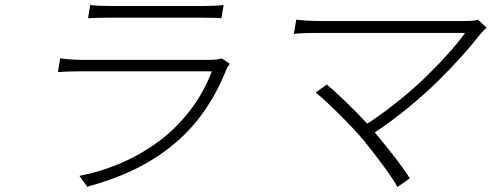

<svg xmlns="http://www.w3.org/2000/svg" viewBox="-20 -719 1971 770"><path d="M869.3 -485.1 901.6 -463.1Q891 -448.9 888.1 -441.1Q849.8 -344.5 794.9 -267.8Q740.1 -191.1 669 -134.1Q598 -77.1 514.7 -37.3Q431.5 2.5 329.9 29.8L298.3 -13.8Q387.1 -30.9 467.7 -66.1Q548.3 -101.2 617.9 -153.1Q687.5 -204.9 742.4 -276.3Q797.2 -347.7 829.5 -432.9H295.8Q253.9 -432.9 212.4 -430L221.2 -485.1Q267.8 -479 303.3 -479H825.3Q853 -479 869.3 -485.1ZM333.1 -646 341.6 -698.9Q373.9 -695 418 -695H799Q846.9 -695 876.8 -698.9L867.9 -646Q847.3 -648.1 791.2 -648.1H410.2Q381.4 -648.1 333.1 -646Z M1897 -639.9 1931.5 -608Q1915.5 -593.8 1908.7 -584.9Q1873.2 -539.8 1831.9 -493.6Q1790.5 -447.4 1737 -394.5Q1683.6 -341.6 1617.9 -287.8Q1552.2 -234 1483 -187.9Q1583.1 -68.5 1623.6 -3.9L1573.9 30.9Q1542.6 -26.6 1437.9 -157Q1402 -199.9 1340 -261.4Q1278.1 -322.8 1245.7 -348L1290.8 -380Q1315.7 -359.7 1365.1 -312.3Q1414.4 -264.9 1452.8 -223Q1516.7 -264.6 1579.9 -315.7Q1643.1 -366.8 1693 -415.8Q1742.9 -464.8 1781.4 -508.2Q1820 -551.5 1845.2 -587H1249.3Q1192.1 -587 1158.4 -583.1L1168 -639.9Q1214.5 -634.9 1257.1 -634.9H1851.2Q1883.5 -634.9 1897 -639.9Z"/></svg>

Font: Karasuma Gothic
Style: Light Italic
Weight: 300
Italic angle: 9.39998°
Designer: Rasmus Andersson / Ryoko Nishizuka
Foundry: rsms
Version: Version 1.00